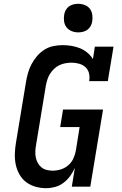

<svg xmlns="http://www.w3.org/2000/svg" viewBox="-20 -980 640 1008"><path d="M222 8Q193 8 165.5 0Q138 -8 116.5 -24.5Q95 -41 81.5 -65.5Q68 -90 62.5 -117Q57 -144 58 -173.5Q59 -203 64 -232L116 -547Q120 -571 126.5 -595Q133 -619 145 -642Q157 -665 174 -685Q191 -705 213 -719Q235 -733 260 -738Q285 -743 309 -743Q333 -743 356.5 -739Q380 -735 400.5 -726.5Q421 -718 438.5 -703.5Q456 -689 468 -670L478 -735H576L546 -554H448Q452 -574 447.5 -594Q443 -614 429 -627Q415 -640 395.5 -645.5Q376 -651 355 -651Q340 -651 323.5 -648Q307 -645 292 -638Q277 -631 264.5 -619Q252 -607 243 -593Q234 -579 229 -563.5Q224 -548 221 -532L169 -217Q166 -201 165.5 -184.5Q165 -168 168 -153Q171 -138 178.5 -124.5Q186 -111 197.5 -101.5Q209 -92 224.5 -88Q240 -84 256 -84Q278 -84 299 -90.5Q320 -97 337.5 -111.5Q355 -126 364.5 -146.5Q374 -167 378 -188L398 -313H296L311 -405H521L454 0H357L373 -99Q363 -76 348 -55.5Q333 -35 313 -20Q293 -5 269 1.5Q245 8 222 8ZM391 -810Q373 -810 356.5 -816.5Q340 -823 329.5 -836.5Q319 -850 316.5 -867.5Q314 -885 317 -903Q319 -916 325.5 -927.5Q332 -939 342.5 -946.5Q353 -954 365.5 -957Q378 -960 391 -960Q409 -960 425.5 -953.5Q442 -947 452 -933.5Q462 -920 464.5 -902.5Q467 -885 464 -867Q462 -854 455.5 -842.5Q449 -831 438.5 -823.5Q428 -816 415.5 -813Q403 -810 391 -810Z"/></svg>

Font: Iosevka Etoile SmBdObl
Style: Regular
Weight: 600
Italic angle: -9°
Designer: Belleve Invis
Foundry: Belleve Invis
Version: Version 15.5.2; ttfautohint (v1.8.4)